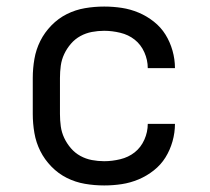

<svg xmlns="http://www.w3.org/2000/svg" viewBox="-20 -558 640 586"><path d="M298 8Q268 8 239 3Q210 -2 184 -15Q158 -28 137 -49.5Q116 -71 103 -97Q90 -123 85 -152Q80 -181 80 -210V-320Q80 -349 85 -378Q90 -407 103 -433Q116 -459 137 -480.5Q158 -502 184 -515Q210 -528 239 -533Q268 -538 298 -538Q325 -538 351.5 -534Q378 -530 403 -519.5Q428 -509 449.5 -492Q471 -475 485 -452.5Q499 -430 506.5 -403.5Q514 -377 514 -350Q514 -350 514 -350Q514 -350 514 -350H431Q431 -350 431 -350Q431 -350 431 -350Q431 -375 420.5 -398.5Q410 -422 391 -437Q372 -452 347 -458Q322 -464 298 -464Q279 -464 260.5 -460.5Q242 -457 225.5 -448Q209 -439 196.5 -424.5Q184 -410 176 -393Q168 -376 165.5 -357.5Q163 -339 163 -320V-210Q163 -191 165.5 -172.5Q168 -154 176 -137Q184 -120 196.5 -105.5Q209 -91 225.5 -82Q242 -73 260.5 -69.5Q279 -66 298 -66Q322 -66 347 -72Q372 -78 391 -93Q410 -108 420.5 -131.5Q431 -155 431 -180Q431 -180 431 -180Q431 -180 431 -180H514Q514 -180 514 -180Q514 -180 514 -180Q514 -153 506.5 -126.5Q499 -100 485 -77.5Q471 -55 449.5 -38Q428 -21 403 -10.5Q378 0 351.5 4Q325 8 298 8Z"/></svg>

Font: Iosevka Mono
Style: Regular
Weight: 400
Designer: Belleve Invis
Foundry: Belleve Invis
Version: Version 11.1.1